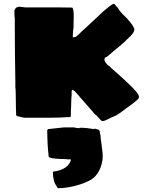

<svg xmlns="http://www.w3.org/2000/svg" viewBox="-20 -618 791 1013"><path d="M494 -3Q492 -8 489 -8L488 -10Q487 -10 485.5 -11.5Q484 -13 483 -13L404 -103Q403 -105 396 -113Q389 -121 385 -125Q376 -134 373 -138Q366 -143 364 -143Q358 -143 358 -136V-115Q356 -104 356 -83Q355 -71 355 -51Q354 -41 354 -30V-23V-14Q354 0 351 0H348H343H338H334Q305 3 248 3H161H146H128H113H106L68 -6L65 -13V-23Q64 -29 64 -48Q63 -68 63 -121Q63 -146 61 -158V-188Q58 -340 58 -499V-523Q56 -533 56 -545V-549V-556V-563Q56 -565 58 -566Q60 -574 65.5 -577.5Q71 -581 80 -583Q84 -583 87.5 -582Q91 -581 96 -581Q110 -579 113 -579H283L360 -578Q362 -578 363 -577Q364 -576 364 -574Q368 -564 368 -553Q369 -548 369 -539Q369 -496 368 -475Q364 -448 364 -421Q376 -421 383 -426Q384 -427 386 -428Q388 -429 389 -431Q391 -434 398 -439L413 -454Q448 -485 445 -483L525 -558Q536 -567 544.5 -574Q553 -581 559 -586Q576 -598 580 -598Q585 -598 591 -588Q601 -578 603 -575Q612 -558 628 -542.5Q644 -527 648 -523Q665 -504 674 -492Q683 -480 689 -465V-463Q689 -448 666 -425Q660 -419 655.5 -415Q651 -411 648 -408L633 -393Q630 -393 625 -386L591 -358Q572 -341 558 -330L550 -323L543 -318Q535 -315 533 -313Q533 -311 532 -309Q531 -307 531 -304Q531 -297 535.5 -290.5Q540 -284 545 -278Q548 -274 558 -268Q558 -268 568 -258L585 -243L618 -214L647 -187L681 -154Q698 -136 705.5 -125.5Q713 -115 713 -108Q713 -98 706 -93Q690 -78 678 -70Q658 -56 648 -48Q611 -19 593 -9Q589 -8 565 3L549 11Q542 15 541 15Q529 21 522 21Q517 21 514 18ZM264 333Q260 314 259.5 303.5Q259 293 259 288Q312 281 337 256Q348 243 352 233Q354 227 354 226Q354 223 351.5 222.5Q349 222 345 222.5Q341 223 337 223Q330 221 314 221Q287 221 264 218Q257 218 245 214Q242 213 240 211.5Q238 210 237 209Q232 162 231 138Q231 117 230 107Q230 77 229 68L235 63L282 58Q312 54 325 54H369L379 56Q382 58 399 58Q400 56 405 56Q422 56 440 58Q464 61 475 63Q476 63 477 62Q478 61 479 61H481Q485 62 492.5 64Q500 66 502 68Q506 72 506.5 75Q507 78 507 83Q507 84 508 86.5Q509 89 510 95Q510 100 512 118Q513 128 515 138Q517 148 517 156Q522 189 522 203Q522 216 521 223Q514 275 485 309Q463 336 401 355.5Q339 375 285 375Q281 368 273.5 356.5Q266 345 264 333Z"/></svg>

Font: Sigmar One
Style: Regular
Weight: 400
Designer: Vernon Adams
Foundry: Vernon Adams
Version: Version 2.000